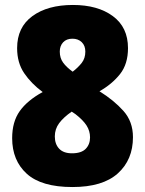

<svg xmlns="http://www.w3.org/2000/svg" viewBox="-20 -744 584 774"><path d="M274 -724Q374 -724 435 -679Q496 -634 496 -550Q496 -486 464 -445.5Q432 -405 381 -376Q439 -340 477.5 -297Q516 -254 516 -191Q516 -100 455 -45Q394 10 272 10Q147 10 88 -43.5Q29 -97 29 -187Q29 -253 59.5 -296Q90 -339 152 -373Q106 -407 77.5 -449Q49 -491 49 -550Q49 -634 110.5 -679Q172 -724 274 -724ZM272 -588Q248 -588 234.5 -573.5Q221 -559 221 -536Q221 -510 234.5 -491.5Q248 -473 273 -455Q295 -472 309.5 -490.5Q324 -509 324 -536Q324 -560 309.5 -574Q295 -588 272 -588ZM201 -194Q201 -163 218.5 -144.5Q236 -126 270 -126Q308 -126 325.5 -144Q343 -162 343 -190Q343 -216 329 -238Q315 -260 284 -284L269 -294Q236 -271 218.5 -247.5Q201 -224 201 -194Z"/></svg>

Font: Noto Sans Sinhala UI SemiCondensed Black
Style: Regular
Weight: 900
Width: 4
Designer: Jelle Bosma - Monotype Design Team
Foundry: Monotype Imaging Inc.
Version: Version 2.006; ttfautohint (v1.8.4.7-5d5b)